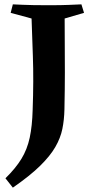

<svg xmlns="http://www.w3.org/2000/svg" viewBox="-20 -680 436 882"><path d="M276 -177Q275 -130 266.5 -88Q258 -46 234 -4.5Q210 37 163.5 82.5Q117 128 39 182L5 139Q52 93 78.5 49.5Q105 6 116.5 -47.5Q128 -101 130 -175Q135 -312 131 -422Q127 -532 125 -595L29 -621L39 -660Q62 -659 84.5 -658Q107 -657 135 -656.5Q163 -656 204 -656Q263 -656 295.5 -657.5Q328 -659 354 -660L366 -621L277 -595Q277 -540 277.5 -479.5Q278 -419 278 -346Q278 -273 276 -177Z"/></svg>

Font: Alkalami
Style: Regular
Weight: 400
Designer: Becca Hirsbrunner Spalinger
Foundry: SIL International
Version: Version 2.000